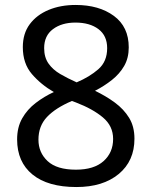

<svg xmlns="http://www.w3.org/2000/svg" viewBox="-20 -744 612 774"><path d="M285 -724Q379 -724 439 -680Q499 -636 499 -553Q499 -510 480.5 -478Q462 -446 431 -421.5Q400 -397 363 -378Q407 -357 443 -330.5Q479 -304 500.5 -269Q522 -234 522 -185Q522 -95 458.5 -42.5Q395 10 288 10Q173 10 111 -40.5Q49 -91 49 -182Q49 -231 69.5 -267Q90 -303 124 -329Q158 -355 197 -373Q145 -403 108.5 -445.5Q72 -488 72 -554Q72 -609 100 -646.5Q128 -684 176 -704Q224 -724 285 -724ZM284 -653Q229 -653 193.5 -626.5Q158 -600 158 -550Q158 -513 175.5 -488Q193 -463 223 -445.5Q253 -428 289 -412Q341 -434 376.5 -465Q412 -496 412 -550Q412 -600 377 -626.5Q342 -653 284 -653ZM135 -181Q135 -129 172 -94.5Q209 -60 286 -60Q359 -60 397.5 -94.5Q436 -129 436 -184Q436 -236 395 -270.5Q354 -305 286 -331L270 -337Q204 -309 169.5 -272.5Q135 -236 135 -181Z"/></svg>

Font: Noto Sans Ogham
Style: Regular
Weight: 400
Designer: Monotype Design Team
Foundry: Monotype Imaging Inc.
Version: Version 2.001; ttfautohint (v1.8.4.7-5d5b)